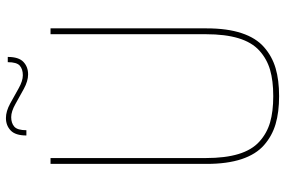

<svg xmlns="http://www.w3.org/2000/svg" viewBox="-180 -794 979 660"><g transform="rotate(-90 310.0 -463.5)"><path d="M77.1 -243.2V-779.8H97.2V-246.1Q97.2 -179.2 111.1 -133.5Q125 -87.9 153.6 -62Q182.1 -36.1 219.7 -25.1Q257.3 -14.2 310.1 -14.2Q362.8 -14.2 400.4 -25.1Q438 -36.1 466.6 -62Q495.1 -87.9 509 -133.5Q522.9 -179.2 522.9 -246.1V-779.8H543V-243.2Q543 -172.4 526.6 -123Q510.3 -73.7 478.5 -45.9Q446.8 -18.1 406 -6.1Q365.2 5.9 310.1 5.9Q254.9 5.9 214.1 -6.1Q173.3 -18.1 141.6 -45.9Q109.9 -73.7 93.5 -123Q77.1 -172.4 77.1 -243.2ZM426.8 -926.8H444.8Q444.8 -889.2 427.7 -873Q410.6 -856.9 384.8 -856.9Q361.8 -856.9 335 -871.6Q308.1 -886.2 282.7 -900.6Q257.3 -915 237.8 -915Q217.3 -915 205.1 -904.3Q192.9 -893.6 192.9 -862.8H174.8Q174.8 -900.4 191.9 -916.7Q209 -933.1 234.9 -933.1Q257.8 -933.1 284.7 -918.5Q311.5 -903.8 336.9 -889.4Q362.3 -875 381.8 -875Q402.8 -875 414.8 -885.5Q426.8 -896 426.8 -926.8Z"/></g></svg>

Font: Cooper Hewitt
Style: Thin
Weight: 701
Designer: Village Type and Design LLC
Foundry: Cooper Hewitt Smithsonian Design Museum
Version: 1.000